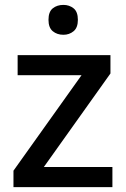

<svg xmlns="http://www.w3.org/2000/svg" viewBox="-20 -857 515 784"><path d="M439 -93H35V-160L313 -550H52V-632H431V-557L159 -175H439ZM239 -837Q263 -837 280.5 -823Q298 -809 298 -776Q298 -744 280.5 -729.5Q263 -715 239 -715Q213 -715 195.5 -729.5Q178 -744 178 -776Q178 -809 195.5 -823Q213 -837 239 -837Z"/></svg>

Font: Noto Sans Telugu UI Medium
Style: Regular
Weight: 500
Designer: Jelle Bosma - Monotype Design Team
Foundry: Monotype Imaging Inc.
Version: Version 2.005; ttfautohint (v1.8.4.7-5d5b)